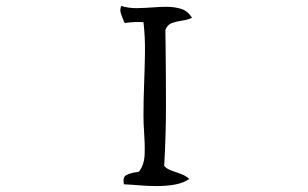

<svg xmlns="http://www.w3.org/2000/svg" viewBox="-20 -676 1040 649"><path d="M629 -616Q615 -609 596.5 -606.5Q578 -604 562 -598.5Q546 -593 539 -575Q539 -556 539.5 -537Q540 -518 540 -499Q541 -410 541 -315Q541 -220 535 -115Q544 -105 559.5 -99.5Q575 -94 591.5 -88Q608 -82 620 -71Q599 -57 570.5 -52Q542 -47 510 -47Q481 -47 452 -49.5Q423 -52 399 -53Q394 -77 406 -83.5Q418 -90 434 -93Q438 -93 442 -94Q446 -95 450 -96Q468 -120 469 -155.5Q470 -191 467 -231Q466 -244 465.5 -258Q465 -272 465 -286Q465 -311 465.5 -336.5Q466 -362 467 -388Q469 -441 470 -495Q471 -549 465 -601Q431 -603 402 -598Q401 -600 399 -603Q394 -615 389 -629Q384 -643 390 -656Q415 -648 442.5 -648.5Q470 -649 497 -651Q508 -652 519.5 -652.5Q531 -653 542 -653Q570 -653 592.5 -646Q615 -639 629 -616Z"/></svg>

Font: Yuji Boku
Style: Regular
Weight: 400
Designer: Kataoka Yuji
Foundry: Kinuta Font Factory
Version: Version 3.002